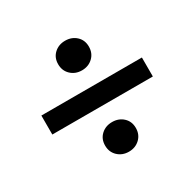

<svg xmlns="http://www.w3.org/2000/svg" viewBox="-116 -698 744 736"><g transform="rotate(-30 256.5 -329.5)"><path d="M34 -288V-372H479V-288ZM256 -84Q227 -84 207.5 -102.5Q188 -121 188 -150Q188 -179 207.5 -197Q227 -215 256 -215Q285 -215 304.5 -197Q324 -179 324 -150Q324 -121 304.5 -102.5Q285 -84 256 -84ZM256 -444Q227 -444 207.5 -462.5Q188 -481 188 -510Q188 -539 207.5 -557Q227 -575 256 -575Q285 -575 304.5 -557Q324 -539 324 -510Q324 -481 304.5 -462.5Q285 -444 256 -444Z"/></g></svg>

Font: TypoPRO Source Sans Pro
Style: Regular
Weight: 600
Designer: Paul D. Hunt
Foundry: Adobe Systems Incorporated
Version: Version 2.020;PS 2.000;hotconv 1.0.86;makeotf.lib2.5.63406